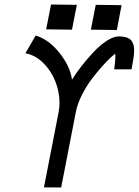

<svg xmlns="http://www.w3.org/2000/svg" viewBox="-20 -829 613 849"><path d="M205.6 -809.1 319.8 -807.6 298.3 -697.8 184.1 -699.2ZM403.3 -807.6 517.6 -806.2 496.6 -696.3 381.8 -697.8ZM298.3 -476.6Q316.4 -505.9 340.6 -536.9Q364.7 -567.9 393.3 -598.4Q421.9 -628.9 451.9 -648.4Q481.9 -668 504.9 -668Q542.5 -668 557.9 -652.8Q573.2 -637.7 573.2 -606.4Q573.2 -581.5 562 -525.4Q562 -524.9 561.8 -523.9Q561.5 -522.9 561.5 -522.5H484.9Q490.2 -558.6 490.2 -580.1Q490.2 -587.9 489.3 -591.8Q484.9 -588.9 469.7 -575Q454.6 -561 430.9 -534.7Q407.2 -508.3 384.5 -478Q361.8 -447.8 342 -408.7Q322.3 -369.6 315.4 -334L250.5 0L174.3 -0.5L239.3 -333.5Q243.2 -354.5 243.2 -374Q243.2 -423.8 223.9 -471.2Q204.6 -518.6 169.7 -552.2Q134.8 -585.9 92.3 -593.3L137.7 -671.9Q195.8 -654.8 243.2 -595Q290.5 -535.2 298.3 -476.6Z"/></svg>

Font: Fantasque Sans Mono
Style: Italic
Weight: 400
Italic angle: -11°
Monospace: yes
Designer: Jany Belluz
Version: Version 1.8.0 ; ttfautohint (v1.8.2)